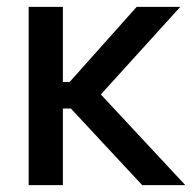

<svg xmlns="http://www.w3.org/2000/svg" viewBox="-20 -539 571 559"><path d="M63.5 0V-519H163.1V-300.3H204.1L163.1 -278.3L377.9 -519H504.9L248 -235.8V-291.5L519.5 0H394L163.1 -248L204.1 -223.1H163.1V0Z"/></svg>

Font: Reddit Sans Medium
Style: Regular
Weight: 500
Designer: Stephen Hutchings
Foundry: Reddit
Version: Version 1.014